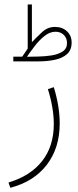

<svg xmlns="http://www.w3.org/2000/svg" viewBox="-20 -596 353 873"><path d="M81.1 -338.4Q86.4 -346.2 93.3 -356.4Q100.1 -366.7 106 -375V-575.7H125V-404.3Q146.5 -426.8 171.6 -450.2Q196.8 -473.6 230 -473.6Q263.2 -473.6 284.4 -453.9Q305.7 -434.1 305.7 -402.3Q305.7 -368.7 284.9 -350.1Q264.2 -331.5 229.7 -324.2Q195.3 -316.9 154.8 -316.9H40.5V-338.4ZM154.3 -338.9Q184.1 -339.4 214.1 -344Q244.1 -348.6 264.4 -361.6Q284.7 -374.5 284.7 -399.9Q284.7 -422.9 270 -437.3Q255.4 -451.7 232.4 -451.7Q206.5 -451.7 182.1 -432.1Q157.7 -412.6 137.5 -386Q117.2 -359.4 102.5 -337.9ZM26.9 257.8 18.6 233.9Q118.2 204.1 171.4 136.5Q224.6 68.8 224.6 -31.7Q224.6 -104.5 197.8 -190.9L224.6 -199.7Q251.5 -111.8 251.5 -34.7Q251.5 77.1 192.6 153.6Q133.8 230 26.9 257.8Z"/></svg>

Font: Vazirmatn RD UI Thin
Style: Regular
Weight: 100
Designer: Saber Rastikerdar
Foundry: Saber Rastikerdar
Version: Version 33.003